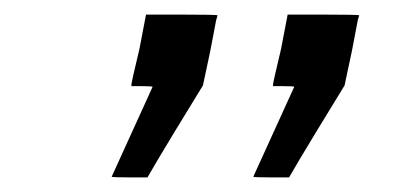

<svg xmlns="http://www.w3.org/2000/svg" viewBox="-20 -714 540 263"><path d="M133 -472 189 -595Q189 -596 174 -596H160V-598Q160 -601 171 -647L180 -694H229Q278 -694 278 -693L276 -686Q275 -680 272.5 -667.5Q270 -655 268 -644L258 -597Q245 -576 219.5 -534Q194 -492 182 -471H157Q133 -471 133 -472ZM327 -472 383 -595Q383 -596 368 -596H354V-598Q354 -601 365 -647L374 -694H423Q472 -694 472 -693L470 -686Q469 -680 466.5 -667.5Q464 -655 462 -644L452 -597Q439 -576 413.5 -534Q388 -492 376 -471H351Q327 -471 327 -472Z"/></svg>

Font: KaTeX_SansSerif
Style: Italic
Weight: 400
Version: Version 1.1; ttfautohint (v1.3)